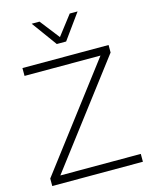

<svg xmlns="http://www.w3.org/2000/svg" viewBox="-136 -1024 872 1111"><g transform="rotate(-15 300.5 -469.0)"><path d="M439 -938 330 -787H274L164 -938H211L302 -821L392 -938ZM579 -47V0H36V-45L501 -657H46V-704H562V-659L97 -47Z"/></g></svg>

Font: Prodigy Sans Light
Style: Regular
Weight: 300
Designer: Wei Huang
Foundry: Wei Huang
Version: Version 1.003; ttfautohint (v1.8.3)